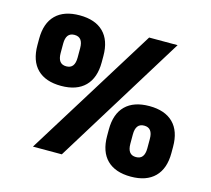

<svg xmlns="http://www.w3.org/2000/svg" viewBox="-98 -772 994 906"><g transform="rotate(15 399.0 -319.5)"><path d="M272 0H131L527.5 -639H666.5ZM613 17.5Q537 17.5 496.5 -22.5Q456 -62.5 456 -139.5V-170.5Q456 -247 496.5 -287Q537 -327 613 -327Q689 -327 729.5 -287Q770 -247 770 -170.5V-139.5Q770 -63.5 729.5 -23Q689 17.5 613 17.5ZM613 -78Q634 -78 644.2 -91.5Q654.5 -105 654.5 -132V-177.5Q654.5 -204.5 644.2 -218Q634 -231.5 613 -231.5Q592 -231.5 581.8 -218Q571.5 -204.5 571.5 -177.5V-132Q571.5 -105 581.8 -91.5Q592 -78 613 -78ZM184.5 -311Q108.5 -311 68 -351Q27.5 -391 27.5 -468V-499Q27.5 -575.5 68 -615.5Q108.5 -655.5 184.5 -655.5Q260.5 -655.5 301 -615.5Q341.5 -575.5 341.5 -499V-468Q341.5 -392 301 -351.5Q260.5 -311 184.5 -311ZM184.5 -406.5Q205.5 -406.5 215.8 -420Q226 -433.5 226 -460.5V-506Q226 -533 215.8 -546.5Q205.5 -560 184.5 -560Q163.5 -560 153.2 -546.5Q143 -533 143 -506V-460.5Q143 -433.5 153.2 -420Q163.5 -406.5 184.5 -406.5Z"/></g></svg>

Font: Anek Malayalam ExtraBold
Style: Regular
Weight: 800
Version: Version 1.003